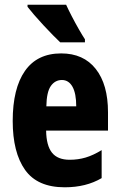

<svg xmlns="http://www.w3.org/2000/svg" viewBox="-20 -786 509 816"><path d="M240 -559Q335 -559 387 -493Q439 -427 439 -309V-231H176Q177 -167 201 -137Q225 -107 276 -107Q312 -107 344 -116.5Q376 -126 412 -148V-29Q346 10 255 10Q139 10 86.5 -64Q34 -138 34 -272Q34 -410 86 -484.5Q138 -559 240 -559ZM243 -446Q214 -446 196 -420.5Q178 -395 177 -334H304Q304 -389 288 -417.5Q272 -446 243 -446ZM261 -766Q270 -746 285 -717Q300 -688 315.5 -661Q331 -634 341 -619V-606H236Q224 -617 204.5 -637Q185 -657 164 -679.5Q143 -702 125 -723Q107 -744 97 -757V-766Z"/></svg>

Font: Noto Sans ExtraCondensed ExtraBold
Style: Regular
Weight: 800
Width: 2
Designer: Monotype Design Team
Foundry: Monotype Imaging Inc.
Version: Version 2.013; ttfautohint (v1.8.4.7-5d5b)